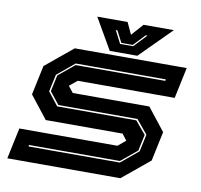

<svg xmlns="http://www.w3.org/2000/svg" viewBox="-78 -781 906 864"><g transform="rotate(10 375.0 -349.0)"><path d="M10 0 40 -141.5H488L523.5 -171L501.5 -199.5H150.5L69.5 -302.5L98 -437L223 -540H734.5L704.5 -398.5H261.5L226 -369.5L249 -340.5H599L680 -237.5L651.5 -103L526.5 0ZM94.5 -69H512L591 -134.5L608 -213L556 -276H194.5L150.5 -331.5L166.5 -406L240 -466.5H649.5L651 -473.5H239L160 -408L143 -329.5L190.5 -269H552L600.5 -211L584.5 -136.5L511 -76H96ZM380 -556 298 -698H436.5L461.5 -644L509.5 -698H648L506 -556ZM420.5 -595H480L535 -653H527L477.5 -600.5H425L398 -653H390.5Z"/></g></svg>

Font: Tourney Expanded ExtraBold
Style: Italic
Weight: 800
Width: 7
Italic angle: -12°
Designer: Tyler Finck
Foundry: Etcetera Type Co
Version: Version 1.010; ttfautohint (v1.8.3)